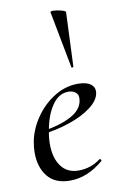

<svg xmlns="http://www.w3.org/2000/svg" viewBox="-85 -780 517 839"><g transform="rotate(-10 173.5 -360.0)"><path d="M25 -135Q25 -157 30 -185Q40 -237 73.5 -286.5Q107 -336 157 -367.5Q207 -399 263 -399Q301 -399 320 -384.5Q339 -370 335 -345Q330 -313 291.5 -284Q253 -255 194 -235Q135 -215 70 -208L72 -221Q158 -233 208.5 -262Q259 -291 259 -338Q259 -354 246.5 -363Q234 -372 216 -372Q173 -372 143.5 -328.5Q114 -285 103 -218Q97 -188 97 -160Q97 -99 124 -62Q151 -25 201 -25Q257 -25 299 -58H300Q303 -58 305.5 -55Q308 -52 306 -49Q235 12 157 12Q91 12 58 -29Q25 -70 25 -135ZM212 -732Q228 -732 248 -726.5Q268 -721 267 -716L257 -476Q257 -474 252.5 -473Q248 -472 248 -475L200 -727Q199 -732 212 -732Z"/></g></svg>

Font: Cormorant Garamond Medium
Style: Italic
Weight: 500
Italic angle: -10°
Designer: Christian Thalmann (Catharsis Fonts)
Foundry: Catharsis Fonts
Version: Version 4.000